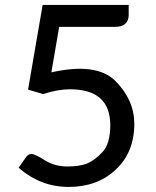

<svg xmlns="http://www.w3.org/2000/svg" viewBox="-20 -737 620 765"><path d="M419.4 -238.3Q419.4 -381.3 258.3 -381.3Q212.4 -381.3 151.4 -362.3L91.8 -379.9L149.9 -717.3H492.7V-676.3Q492.7 -655.8 479.7 -642.8Q466.8 -629.9 437 -629.9H215.8L184.6 -448.7Q365.7 -489.3 440.4 -413.8Q515.1 -338.4 515.1 -243.2Q515.1 -130.4 441.4 -61.3Q367.7 7.8 254.4 7.8Q141.1 7.8 54.2 -68.8L83 -109.9Q92.3 -123.5 105.5 -123.5Q118.7 -123.5 158.4 -98.6Q198.2 -73.7 247.6 -73.7Q297.4 -73.7 326.7 -85.4Q356 -97.2 387.7 -130.4Q419.4 -163.6 419.4 -238.3Z"/></svg>

Font: Lato-Medium
Style: Regular
Weight: 500
Designer: Lukasz Dziedzic
Foundry: tyPoland Lukasz Dziedzic
Version: Version 2.006; 2014-01-15